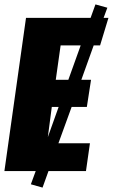

<svg xmlns="http://www.w3.org/2000/svg" viewBox="-21 -776 512 871"><path d="M433 -570H404L348 -414H392L373 -291H304L244 -126H387L369 0H199L172 75L119 60L141 0H-1L97 -695H390L412 -756L466 -741L449 -695H471ZM289 -414 345 -570H254L232 -414ZM196 -154 245 -291H214Z"/></svg>

Font: Fira Sans Extra Condensed ExtraBold
Style: Italic
Weight: 800
Width: 3
Italic angle: -8°
Designer: Carrois Corporate & Edenspiekermann AG
Foundry: Carrois Corporate GbR & Edenspiekermann AG
Version: Version 4.203